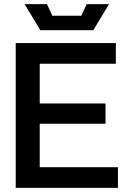

<svg xmlns="http://www.w3.org/2000/svg" viewBox="-20 -908 620 928"><path d="M56 0V-700H540V-600H172V-408H490V-310H172V-100H550V0ZM399 -888H507L431 -762H175L99 -888H207L233 -832H373Z"/></svg>

Font: Tektur Medium
Style: Regular
Weight: 500
Designer: Adam Jagosz
Foundry: Adam Jagosz
Version: Version 1.005;gftools[0.9.30]